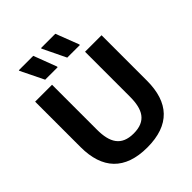

<svg xmlns="http://www.w3.org/2000/svg" viewBox="-235 -988 1138 1138"><g transform="rotate(-45 333.5 -419.0)"><path d="M293.3 -700 294.2 -705 239.2 -850H118.3V-845L189.2 -700ZM480 -700V-705L424.2 -850H304.2V-845L374.2 -700ZM333.3 12.5C522.5 12.5 611.7 -87.5 611.7 -269.2V-650H473.3V-273.3C473.3 -166.7 439.2 -103.3 335 -103.3C231.7 -103.3 196.7 -166.7 196.7 -273.3V-650H55V-269.2C55 -87.5 145.8 12.5 333.3 12.5Z"/></g></svg>

Font: Familjen Grotesk
Style: Bold
Weight: 700
Designer: Anders Wikstroem, Jonas Baeckman, Matilda Gysing, Kristian Moeller
Foundry: Familjen STHLM AB
Version: Version 2.000